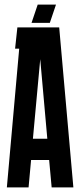

<svg xmlns="http://www.w3.org/2000/svg" viewBox="-20 -820 351 840"><path d="M105 0H10L64 -607H46L56 -700H239L301 0H206L195 -120H116ZM124 -213H187L156 -561ZM145 -800H225L198 -720H118Z"/></svg>

Font: Karantina
Style: Regular
Weight: 400
Designer: Rony Koch
Foundry: Rony Koch
Version: Version 1.000; ttfautohint (v1.8.3)